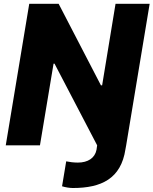

<svg xmlns="http://www.w3.org/2000/svg" viewBox="-20 -747 789 987"><path d="M573.9 -727.3 505 -308.2H498.9L281.6 -727.3H130.3L9.6 0H185.4L255.3 -419.7H260.3L479.4 0L476.2 22.7C468 65.7 431.5 88.8 380.3 88.8C359 88.8 336.6 85.9 320.3 82.4L299 210.6C316.1 215.9 337.7 219.5 354.8 219.5C500.4 219.5 602.3 171.9 625 19.5L628.6 0L749.3 -727.3Z"/></svg>

Font: TID UI Extra Bold
Style: Italic
Weight: 800
Italic angle: -9.39999°
Designer: The TID Project Authors
Foundry: Bakken & Bæck
Version: Version 1.001;hotconv 1.0.109;makeotfexe 2.5.65596